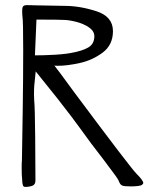

<svg xmlns="http://www.w3.org/2000/svg" viewBox="-20 -722 601 753"><path d="M542 -4Q542 -2 537 3Q528 9 492 9Q466 9 459 5.5Q452 2 448.5 -6Q445 -14 443 -18Q440 -24 418.5 -52.5Q397 -81 386 -96Q333 -164 294 -219Q270 -253 205 -336L189 -356L120 -442L116 -402Q112 -372 114 -330Q117 -302 118 -185Q119 -68 119 -14Q119 2 107 6.5Q95 11 79 11Q72 11 70 5Q68 -1 67.5 -8Q67 -15 67 -17Q65 -33 65 -64Q65 -84 66 -94Q67 -148 69 -282.5Q71 -417 71 -524Q71 -639 68 -658Q67 -666 67 -679Q67 -694 71.5 -698Q76 -702 85 -702Q105 -702 124 -701L233 -699Q293 -699 358 -678Q423 -657 423 -600Q423 -546 383 -516Q343 -486 293.5 -475Q244 -464 207 -464Q194 -464 193 -465Q199 -459 272 -359Q492 -64 515 -41Q542 -14 542 -4ZM167 -506Q225 -508 257 -514Q303 -522 326.5 -536Q350 -550 350 -580Q350 -600 329 -614.5Q308 -629 278.5 -636.5Q249 -644 227 -644Q202 -645 157 -645H123L117 -505Q150 -505 167 -506Z"/></svg>

Font: Barrio
Style: Regular
Weight: 400
Designer: Pablo Cosgaya & Sergio Jimenez
Foundry: Pablo Cosgaya & Sergio Jimenez
Version: Version 1.005